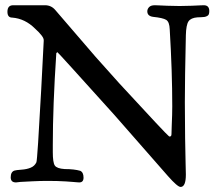

<svg xmlns="http://www.w3.org/2000/svg" viewBox="-20 -701 839 744"><path d="M149.4 -542V-545.9Q149.4 -559.6 116.2 -589.8Q77.1 -628.9 27.3 -632.8Q8.8 -632.8 8.8 -655.3Q8.8 -680.7 31.2 -680.7H154.3Q178.7 -680.7 194.3 -662.1L350.6 -480.5L442.4 -377.9Q626 -178.7 633.8 -173.8Q635.7 -171.9 637.7 -171.9Q644.5 -171.9 644.5 -181.6Q644.5 -193.4 645.5 -215.3Q646.5 -237.3 647 -255.4Q647.5 -273.4 647.5 -289.1Q647.5 -423.8 637.7 -586.9Q636.7 -616.2 624 -624Q611.3 -631.8 573.2 -635.7Q550.8 -638.7 550.8 -657.2Q550.8 -666 557.6 -673.3Q564.5 -680.7 580.1 -680.7Q582 -680.7 594.2 -680.2Q606.4 -679.7 628.4 -678.7Q650.4 -677.7 675.8 -677.7Q701.2 -677.7 722.2 -678.7Q743.2 -679.7 755.4 -680.2Q767.6 -680.7 769.5 -680.7Q791 -680.7 791 -658.2Q791 -650.4 789.1 -645.5Q787.1 -640.6 781.2 -638.2Q775.4 -635.7 772 -635.3Q768.6 -634.8 758.8 -634.3Q749 -633.8 745.1 -633.8Q719.7 -631.8 710.4 -618.2Q701.2 -604.5 700.2 -564.5Q696.3 -394.5 696.3 -304.7Q696.3 -230.5 697.3 -167Q698.2 -103.5 699.2 -67.9Q700.2 -32.2 700.2 -24.4Q700.2 23.4 679.7 23.4Q668 23.4 630.9 -18.6L423.8 -254.9Q204.1 -499 202.1 -499L198.2 -495.1Q184.6 -290 184.6 -139.6V-111.3Q184.6 -71.3 192.4 -59.6Q200.2 -47.9 230.5 -45.9Q267.6 -45.9 291 -39.1Q303.7 -33.2 303.7 -12.7Q303.7 5.9 287.1 5.9Q286.1 5.9 279.3 5.4Q272.5 4.9 261.2 3.9Q250 2.9 235.4 2Q220.7 1 202.1 0.5Q183.6 0 165 0Q135.7 0 106.4 1.5Q77.1 2.9 59.6 3.9L42 5.9Q21.5 5.9 21.5 -13.7Q21.5 -35.2 36.1 -40Q42 -42 63 -43.5Q84 -44.9 99.1 -51.3Q114.3 -57.6 121.1 -72.3Q125 -82 139.6 -352.5Q145.5 -467.8 149.4 -542Z"/></svg>

Font: Goudy Bookletter 1911
Style: Regular
Weight: 400
Version: Version 2010.07.03